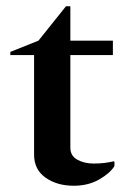

<svg xmlns="http://www.w3.org/2000/svg" viewBox="-20 -584 413 614"><path d="M216 10Q162 10 125.5 -16Q89 -42 89 -89V-408H13V-418L103 -454L191 -564H205V-454H341V-408H205V-111Q205 -86 227 -73.5Q249 -61 280 -61Q299 -61 314.5 -63Q330 -65 343 -68L346 -67V-53Q332 -30 297 -10Q262 10 216 10Z"/></svg>

Font: Spectral SemiBold
Style: Regular
Weight: 600
Designer: Jean-Baptiste Levee
Foundry: Production Type
Version: Version 2.001